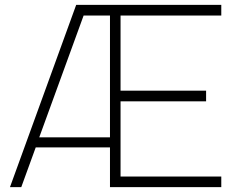

<svg xmlns="http://www.w3.org/2000/svg" viewBox="-20 -770 1004 790"><path d="M476 -706V-397H828V-353H476V-43.5H890.5V0H432.5V-163.5H127L67.5 0H21L293.5 -750H890.5V-706ZM432.5 -205V-706H324L141.5 -205Z"/></svg>

Font: Russisch Sans ExtraLight
Style: Regular
Weight: 200
Width: 4
Designer: Michael Sharanda (font) & Cristiano Sobral (main changes)
Foundry: Michael Sharanda
Version: Version 2.00;September 8, 2020;FontCreator 13.0.0.2681 64-bi